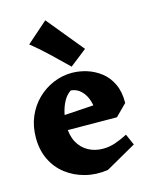

<svg xmlns="http://www.w3.org/2000/svg" viewBox="-120 -862 740 953"><g transform="rotate(-15 250.0 -385.0)"><path d="M315 12Q254 21 199 7Q144 -7 101.5 -39.5Q59 -72 35 -121.5Q11 -171 11 -234Q11 -293 31.5 -341.5Q52 -390 88 -425.5Q124 -461 170 -480.5Q216 -500 266 -500Q304 -500 342.5 -488Q381 -476 413.5 -451Q446 -426 465.5 -385Q485 -344 484 -287L328 -273Q333 -306 323 -339Q313 -372 291 -393.5Q269 -415 239 -417Q216 -402 201.5 -375Q187 -348 180 -316Q173 -284 173 -255Q173 -203 192 -168Q211 -133 244.5 -114.5Q278 -96 320 -96Q352 -96 382 -106Q412 -116 447 -134L472 -77ZM426 -229 127 -231 115 -303 401 -321 484 -287ZM274 -530Q232 -571 188 -613Q144 -655 99 -691L207 -786L361 -598Z"/></g></svg>

Font: Eczar
Style: Bold
Weight: 700
Designer: Vaibhav Singh
Foundry: Rosetta Type Foundry
Version: Version 2.000